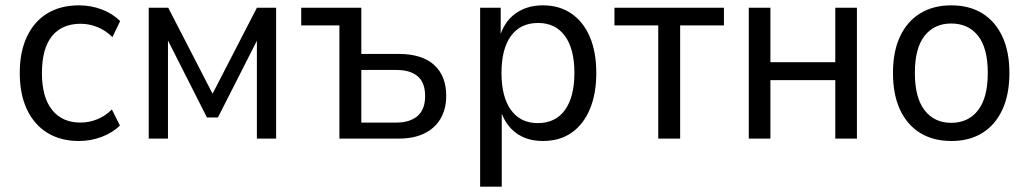

<svg xmlns="http://www.w3.org/2000/svg" viewBox="-20 -519 3855 719"><path d="M276 9Q207 9 157.5 -21.5Q108 -52 81 -109Q54 -166 54 -246Q54 -325 81 -382Q108 -439 157.5 -469Q207 -499 276 -499Q321 -499 361.5 -483.5Q402 -468 430 -440L401 -380Q376 -405 345 -417.5Q314 -430 282 -430Q212 -430 174.5 -383.5Q137 -337 137 -245Q137 -155 175 -107.5Q213 -60 281 -60Q314 -60 344.5 -72.5Q375 -85 399 -109L429 -49Q402 -22 361 -6.5Q320 9 276 9Z M537 0V-490H610L776 -168L942 -490H1014V0H942V-392H955L796 -79H755L596 -393H609V0Z M1251 0V-424H1108V-490H1333V-317H1473Q1560 -317 1605.5 -276Q1651 -235 1651 -160Q1651 -111 1630 -75Q1609 -39 1569.5 -19.5Q1530 0 1473 0ZM1333 -60H1464Q1515 -60 1543.5 -84.5Q1572 -109 1572 -159Q1572 -210 1544 -233.5Q1516 -257 1465 -257H1333Z M1778 180V-490H1855V-380H1851Q1868 -438 1910.5 -468.5Q1953 -499 2013 -499Q2075 -499 2120 -468Q2165 -437 2189 -380.5Q2213 -324 2213 -245Q2213 -168 2189 -110.5Q2165 -53 2120.5 -22Q2076 9 2013 9Q1953 9 1912 -21.5Q1871 -52 1854 -108H1859V180ZM1994 -58Q2060 -58 2095.5 -107Q2131 -156 2131 -246Q2131 -336 2095.5 -384.5Q2060 -433 1995 -433Q1929 -433 1893.5 -384.5Q1858 -336 1858 -246Q1858 -156 1893.5 -107Q1929 -58 1994 -58Z M2445 0V-424H2281V-490H2691V-424H2527V0Z M2784 0V-490H2865V-286H3108V-490H3189V0H3108V-219H2865V0Z M3543 9Q3475 9 3426 -21Q3377 -51 3350.5 -108Q3324 -165 3324 -246Q3324 -326 3350.5 -382.5Q3377 -439 3426 -469Q3475 -499 3542 -499Q3610 -499 3658.5 -469Q3707 -439 3733.5 -382.5Q3760 -326 3760 -246Q3760 -165 3733.5 -108Q3707 -51 3658.5 -21Q3610 9 3543 9ZM3542 -59Q3606 -59 3642.5 -106Q3679 -153 3679 -246Q3679 -339 3642.5 -385Q3606 -431 3542 -431Q3479 -431 3442.5 -385Q3406 -339 3406 -246Q3406 -153 3442.5 -106Q3479 -59 3542 -59Z"/></svg>

Font: Nunito Sans 10pt SemiCondensed
Style: Regular
Weight: 400
Width: 4
Designer: Vernon Adams
Foundry: Vernon Adams
Version: Version 3.101;gftools[0.9.27]